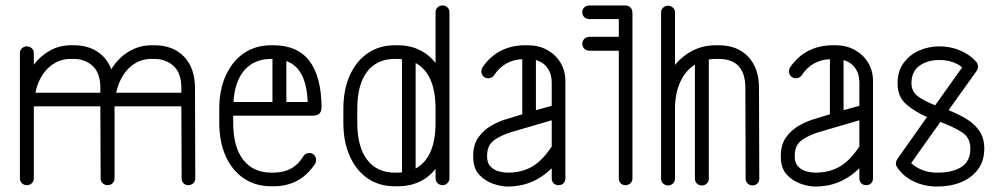

<svg xmlns="http://www.w3.org/2000/svg" viewBox="-20 -679 3660 704"><path d="M104 -25Q104 -14 96.5 -7Q89 0 78 0Q68 0 60.5 -7Q53 -14 53 -25V-484Q53 -495 60.5 -502Q68 -509 78 -509Q89 -509 96.5 -502Q104 -495 104 -484V-442Q129 -475 164 -494Q199 -513 239 -513H251Q301 -513 336.5 -490Q372 -467 388 -425Q413 -466 451.5 -489.5Q490 -513 535 -513H546Q615 -513 655 -471Q695 -429 695 -356L696 -25Q696 -14 688.5 -7Q681 0 670 0Q660 0 653 -7Q646 -14 646 -25L645 -289H400Q400 -285 400 -280V-25Q400 -14 392.5 -7Q385 0 374 0Q364 0 356.5 -7Q349 -14 349 -25L348 -289H104Q104 -285 104 -280ZM535 -463Q488 -463 453.5 -430Q419 -397 406 -339H645V-356Q645 -411 616.5 -437Q588 -463 545 -463ZM239 -463Q192 -463 157 -430Q122 -397 110 -339H348V-356Q348 -411 320 -437Q292 -463 249 -463Z M1135 -78Q1081 4 983 4H975Q917 4 874 -25Q831 -54 807.5 -106.5Q784 -159 784 -229V-280Q784 -350 808 -402.5Q832 -455 874.5 -484Q917 -513 975 -513H983Q1157 -513 1159 -286Q1159 -255 1128 -255H835V-229Q835 -141 871.5 -93.5Q908 -46 975 -46H983Q1057 -46 1093 -107Q1101 -118 1114 -118Q1125 -118 1132 -110.5Q1139 -103 1139 -92Q1139 -84 1135 -78ZM975 -463Q913 -463 877 -422.5Q841 -382 836 -305H979V-463ZM1108 -305Q1104 -429 1030 -455V-305Z M1239 -229V-280Q1239 -350 1262.5 -402.5Q1286 -455 1328.5 -484Q1371 -513 1428 -513H1440Q1483 -513 1518 -496Q1553 -479 1577 -448V-634Q1577 -645 1584.5 -652Q1592 -659 1603 -659Q1613 -659 1620.5 -652Q1628 -645 1628 -634V-25Q1628 -15 1620.5 -7.5Q1613 0 1603 0Q1592 0 1584.5 -7.5Q1577 -15 1577 -25V-60Q1553 -29 1518 -12.5Q1483 4 1440 4H1428Q1370 4 1328 -25Q1286 -54 1262.5 -106.5Q1239 -159 1239 -229ZM1290 -229Q1290 -141 1326 -93.5Q1362 -46 1428 -46H1440Q1447 -46 1454 -47V-462Q1447 -463 1440 -463H1428Q1362 -463 1326 -416Q1290 -369 1290 -280ZM1577 -280Q1577 -408 1504 -448V-61Q1577 -101 1577 -229Z M2053 -25Q2053 -14 2046 -7Q2039 0 2028 0Q2017 0 2010 -7Q2003 -14 2003 -25V-62Q1935 5 1842 5H1841Q1818 5 1788.5 -5Q1759 -15 1737 -38.5Q1715 -62 1715 -105V-108Q1715 -149 1734.5 -176Q1754 -203 1783.5 -219.5Q1813 -236 1843 -244L1895 -260V-462Q1828 -459 1791 -402Q1783 -392 1770 -392Q1759 -392 1752 -399.5Q1745 -407 1745 -417Q1745 -426 1749 -432Q1805 -513 1906 -513H1917Q1955 -513 1986 -496Q2017 -479 2035 -449.5Q2053 -420 2053 -382ZM2003 -377Q2003 -408 1987.5 -429.5Q1972 -451 1945 -459V-275L2003 -291ZM1841 -46H1842Q1892 -46 1930 -67.5Q1968 -89 2003 -142V-238L1856 -195Q1819 -184 1792.5 -165.5Q1766 -147 1766 -108V-105Q1766 -81 1779 -68Q1792 -55 1809.5 -50.5Q1827 -46 1841 -46Z M2141 -493Q2130 -493 2122.5 -500.5Q2115 -508 2115 -519Q2115 -529 2122.5 -536.5Q2130 -544 2141 -544H2249V-609H2141Q2130 -609 2122.5 -616Q2115 -623 2115 -634Q2115 -645 2122.5 -652Q2130 -659 2141 -659H2270Q2299 -659 2299 -630V-25Q2299 -14 2291.5 -7Q2284 0 2273 0Q2263 0 2256 -7Q2249 -14 2249 -25V-493Z M2455 -24Q2455 -13 2447.5 -6Q2440 1 2430 1Q2419 1 2411.5 -6Q2404 -13 2404 -24V-633Q2404 -644 2411.5 -651Q2419 -658 2430 -658Q2440 -658 2447.5 -651Q2455 -644 2455 -633V-441Q2482 -474 2520 -493.5Q2558 -513 2604 -513H2615Q2684 -513 2723.5 -471Q2763 -429 2763 -356L2764 -24Q2764 -13 2757 -6Q2750 1 2739 1Q2729 1 2721.5 -6Q2714 -13 2714 -24L2713 -356Q2713 -463 2615 -463H2604Q2591 -463 2579 -461V-24Q2579 -13 2571.5 -6Q2564 1 2554 1Q2543 1 2535.5 -6Q2528 -13 2528 -24V-442Q2494 -421 2474.5 -379Q2455 -337 2455 -280Z M3181 -25Q3181 -14 3174 -7Q3167 0 3156 0Q3145 0 3138 -7Q3131 -14 3131 -25V-62Q3063 5 2970 5H2969Q2946 5 2916.5 -5Q2887 -15 2865 -38.5Q2843 -62 2843 -105V-108Q2843 -149 2862.5 -176Q2882 -203 2911.5 -219.5Q2941 -236 2971 -244L3023 -260V-462Q2956 -459 2919 -402Q2911 -392 2898 -392Q2887 -392 2880 -399.5Q2873 -407 2873 -417Q2873 -426 2877 -432Q2933 -513 3034 -513H3045Q3083 -513 3114 -496Q3145 -479 3163 -449.5Q3181 -420 3181 -382ZM3131 -377Q3131 -408 3115.5 -429.5Q3100 -451 3073 -459V-275L3131 -291ZM2969 -46H2970Q3020 -46 3058 -67.5Q3096 -89 3131 -142V-238L2984 -195Q2947 -184 2920.5 -165.5Q2894 -147 2894 -108V-105Q2894 -81 2907 -68Q2920 -55 2937.5 -50.5Q2955 -46 2969 -46Z M3270 -65Q3265 -72 3265 -80Q3265 -82 3265 -83Q3265 -83 3265 -83Q3266 -90 3271 -97L3379 -250Q3335 -269 3303 -296.5Q3271 -324 3271 -374Q3271 -418 3293 -448Q3315 -478 3350 -493.5Q3385 -509 3424 -509Q3465 -509 3500.5 -494Q3536 -479 3559 -453Q3566 -445 3566 -435Q3566 -427 3561 -419L3458 -275Q3491 -262 3521 -244.5Q3551 -227 3570 -200.5Q3589 -174 3589 -134Q3589 -89 3566 -58Q3543 -27 3504 -11Q3465 5 3417 5Q3370 5 3331 -13.5Q3292 -32 3270 -65ZM3322 -374Q3322 -343 3346 -325.5Q3370 -308 3409 -293L3508 -432Q3475 -459 3424 -459Q3381 -459 3351.5 -438Q3322 -417 3322 -374ZM3538 -134Q3538 -174 3508 -193.5Q3478 -213 3428 -232L3321 -81Q3338 -65 3362 -55.5Q3386 -46 3417 -46Q3473 -46 3505.5 -67Q3538 -88 3538 -134Z"/></svg>

Font: Libertine Sup
Style: Regular
Weight: 400
Designer: Bastien Sozeau
Foundry: NBR — Bastien Sozeau
Version: Version 2.003; ttfautohint (v1.8.4.7-5d5b);gftools[0.9.33]